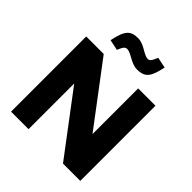

<svg xmlns="http://www.w3.org/2000/svg" viewBox="-237 -1053 1210 1210"><g transform="rotate(45 367.5 -448.0)"><path d="M59 -670V0H215V-407L522 0H676V-670H522V-263L215 -670ZM184 -762 255 -747C273 -789 281 -797 298 -797C334 -797 378 -749 432 -749C506 -749 526 -784 547 -881L475 -896C457 -851 448 -844 433 -844C396 -844 354 -894 298 -894C235 -894 206 -872 184 -762Z"/></g></svg>

Font: LT Wave Text Black
Style: Regular
Weight: 900
Designer: Daniel Lyons
Version: Version 2.5 (Glyphs App)